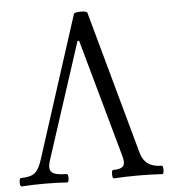

<svg xmlns="http://www.w3.org/2000/svg" viewBox="-52 -720 687 769"><g transform="rotate(-5 291.5 -335.5)"><path d="M3.9 2.9Q-2.4 2.9 -2.2 -13.9Q-2 -30.8 3.9 -30.8Q43 -30.8 60.3 -44.9Q77.6 -59.1 89.8 -98.1L272.9 -667Q275.9 -673.8 300.5 -673.8Q325.2 -673.8 327.1 -667L486.8 -88.9Q502.9 -30.8 569.8 -30.8Q576.2 -30.8 575.9 -13.9Q575.7 2.9 569.8 2.9Q521.5 0 473.1 0Q424.8 0 375 2.9Q369.1 2.9 369.1 -13.9Q369.1 -30.8 375 -30.8Q407.7 -30.8 416.5 -43.7Q425.3 -56.6 415 -88.9L284.2 -558.1H277.8L125 -87.9Q115.2 -55.7 129.2 -43.2Q143.1 -30.8 188 -30.8Q194.3 -30.8 194.1 -13.9Q193.8 2.9 188 2.9Q141.6 0 96.2 0Q49.8 0 3.9 2.9Z"/></g></svg>

Font: Junicode SmCond Light
Style: Regular
Weight: 300
Width: 4
Designer: Peter S. Baker
Version: Version 2.206